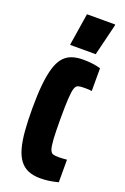

<svg xmlns="http://www.w3.org/2000/svg" viewBox="-140 -746 520 800"><g transform="rotate(20 120.5 -346.5)"><path d="M150 8Q119 8 96.5 -1.5Q74 -11 59 -31Q44 -51 35.5 -82Q27 -113 23.5 -156Q20 -199 20 -255Q20 -316 24.5 -360Q29 -404 38 -434.5Q47 -465 62 -483.5Q77 -502 99 -510Q121 -518 150 -518Q173 -518 192.5 -515.5Q212 -513 228 -508V-407Q217 -409 207 -409Q197 -409 191 -409Q176 -409 167 -406Q158 -403 153.5 -389.5Q149 -376 147 -344.5Q145 -313 145 -255Q145 -197 147 -165Q149 -133 154 -119.5Q159 -106 168 -103.5Q177 -101 191 -101Q200 -101 209.5 -101.5Q219 -102 229 -103V-3Q206 3 187.5 5.5Q169 8 150 8ZM78 -557V-562L100 -701H225V-696L191 -557Z"/></g></svg>

Font: Saira UltraCondensed Black
Style: Regular
Weight: 900
Width: 1
Designer: Hector Gatti with collaboration of the Omnibus-Type team
Foundry: Omnibus-Type
Version: Version 1.101